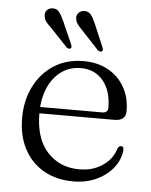

<svg xmlns="http://www.w3.org/2000/svg" viewBox="-51 -718 609 772"><g transform="rotate(5 254.0 -332.5)"><path d="M462.5 -288.5Q462.5 -269.5 451 -259.8Q439.5 -250 416.5 -250H89V-275.5H364.5Q388.5 -275.5 388.5 -296Q388.5 -364 355 -404.8Q321.5 -445.5 265 -445.5Q220 -445.5 186 -421Q152 -396.5 133 -352.5Q114 -308.5 114 -250.5Q114 -148.5 164 -94Q214 -39.5 293 -39.5Q348 -39.5 387.5 -66.8Q427 -94 438.5 -135Q442 -142 445.2 -144.5Q448.5 -147 453 -147Q459 -147 461.5 -142.5Q464 -138 463.5 -132Q459.5 -92.5 433.8 -60Q408 -27.5 366.5 -8.2Q325 11 273 11Q205 11 153.8 -18.2Q102.5 -47.5 74.5 -100.8Q46.5 -154 46.5 -225.5Q46.5 -296 74.5 -352.2Q102.5 -408.5 153.5 -441.5Q204.5 -474.5 273.5 -474.5Q329.5 -474.5 372.2 -451Q415 -427.5 438.8 -385.5Q462.5 -343.5 462.5 -288.5ZM177.5 -626.5 217 -537Q219 -532 219.5 -528Q220 -524 216.5 -521Q213 -518 208.5 -519.2Q204 -520.5 200 -523.5L131.5 -596Q118.5 -607.5 110 -618.5Q101.5 -629.5 101 -643Q99 -656 107.2 -665Q115.5 -674 129.5 -675Q147 -676 157.2 -662.8Q167.5 -649.5 177.5 -626.5ZM305.5 -626 343.5 -536.5Q346 -531.5 346.2 -527.2Q346.5 -523 343 -520.5Q339.5 -517.5 334.8 -518.8Q330 -520 326 -523L257.5 -596.5Q245.5 -608.5 237.2 -619.5Q229 -630.5 228 -644Q227 -656.5 235.2 -665.5Q243.5 -674.5 257.5 -675.5Q275.5 -676 285.8 -662.5Q296 -649 305.5 -626Z"/></g></svg>

Font: Fraunces Light
Style: Regular
Weight: 300
Version: Version 1.000;[b76b70a41]